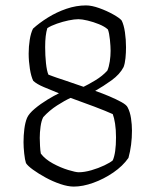

<svg xmlns="http://www.w3.org/2000/svg" viewBox="-20 -690 575 710"><path d="M253 0Q231 0 203 -9.5Q175 -19 148.5 -33.5Q122 -48 102 -62.5Q82 -77 76 -87Q72 -99 69.5 -122.5Q67 -146 67 -164Q67 -189 70 -213Q73 -237 80 -254Q87 -270 108.5 -288Q130 -306 155.5 -321.5Q181 -337 198 -345Q168 -357 142 -368Q116 -379 103 -391Q95 -407 90.5 -435.5Q86 -464 86 -492Q86 -518 90 -543Q94 -568 102 -584Q125 -605 157 -625Q189 -645 225.5 -657.5Q262 -670 298 -670Q319 -670 347 -660Q375 -650 399 -636.5Q423 -623 430 -614Q438 -598 442 -571Q446 -544 446 -515Q446 -495 444 -475Q442 -455 437 -442Q423 -415 392.5 -393Q362 -371 332 -354Q358 -345 384 -334Q410 -323 429 -312.5Q448 -302 452 -293Q461 -276 464.5 -252.5Q468 -229 468 -207Q468 -153 455 -106Q434 -76 399 -52Q364 -28 325 -14Q286 0 253 0ZM289 -369Q306 -377 332.5 -393Q359 -409 377 -429Q383 -443 386 -463Q389 -483 389 -502Q389 -518 386.5 -543Q384 -568 379 -581Q367 -592 346 -600.5Q325 -609 304 -614Q283 -619 270 -619Q255 -619 233.5 -614.5Q212 -610 190.5 -602.5Q169 -595 155 -586Q151 -573 149 -556Q147 -539 147 -516Q147 -485 150 -456.5Q153 -428 159 -414Q170 -410 175 -408Q180 -406 189 -403Q198 -400 220.5 -392.5Q243 -385 289 -369ZM271 -53Q292 -53 318 -60.5Q344 -68 366 -78.5Q388 -89 397 -97Q409 -124 409 -182Q409 -211 405.5 -233Q402 -255 397 -268Q373 -279 329.5 -295.5Q286 -312 241 -328Q219 -318 191 -300Q163 -282 140 -257Q133 -244 130 -222Q127 -200 127 -180Q127 -169 128 -150.5Q129 -132 131 -122Q147 -101 175.5 -85.5Q204 -70 232 -61.5Q260 -53 271 -53Z"/></svg>

Font: Texturina Thin
Style: Regular
Weight: 100
Designer: Guillermo Torres Carreño
Foundry: Omnibus-Type
Version: Version 1.002; ttfautohint (v1.8.3)